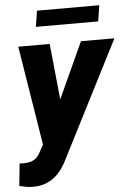

<svg xmlns="http://www.w3.org/2000/svg" viewBox="-79 -754 690 1013"><g transform="rotate(-5 266.0 -247.0)"><path d="M163.1 -69.8 373 -528.3H550.3L240.7 79.1Q226.6 109.4 208.7 134.3Q190.9 159.2 168.5 177.2Q146 195.3 117.7 205.1Q89.4 214.8 53.7 214.8Q35.2 214.8 17.6 211.7Q0 208.5 -17.6 204.1L-5.4 85.9Q-0.5 86.4 4.4 86.7Q9.3 86.9 13.7 86.9Q34.2 86.9 50.5 82.8Q66.9 78.6 79.8 68.4Q92.8 58.1 102.5 40ZM207.5 -528.3 245.6 -150.4 233.4 15.6H128.9L41 -528.3ZM485.8 -709 472.7 -624.5H142.6L156.2 -709Z"/></g></svg>

Font: Roboto Black
Style: Italic
Weight: 900
Italic angle: -12°
Designer: Christian Robertson
Foundry: Google
Version: Version 3.0; 2020